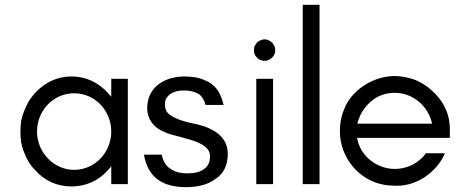

<svg xmlns="http://www.w3.org/2000/svg" viewBox="-20 -770 1921 803"><path d="M514.6 0V-440.4H445.3V-365.2C443.4 -368.2 441.4 -370.1 439.5 -372.1C436.5 -375 434.6 -377 432.6 -379.9C391.6 -424.8 340.8 -450.2 279.3 -450.2C202.1 -450.2 138.7 -408.2 98.6 -343.8C85 -317.4 74.2 -293 68.4 -263.7C66.4 -249 65.4 -234.4 65.4 -219.7C65.4 -204.1 66.4 -189.5 68.4 -174.8C74.2 -145.5 85 -120.1 98.6 -94.7C106.4 -82 115.2 -70.3 126 -59.6C166 -13.7 218.8 9.8 279.3 9.8C338.9 9.8 393.6 -14.6 432.6 -59.6C434.6 -62.5 436.5 -64.5 439.5 -67.4L445.3 -75.2V0ZM445.3 -219.7C445.3 -132.8 377 -59.6 290 -59.6C203.1 -59.6 134.8 -134.8 134.8 -219.7C134.8 -307.6 203.1 -379.9 290 -379.9C378.9 -379.9 445.3 -305.7 445.3 -219.7Z M694.3 -63.5C672.9 -75.2 661.1 -99.6 656.2 -123H582C598.6 -25.4 663.1 12.7 757.8 12.7C800.8 12.7 846.7 4.9 880.9 -21.5C918 -44.9 932.6 -83 932.6 -126C932.6 -190.4 886.7 -222.7 833 -242.2C822.3 -245.1 811.5 -248 800.8 -251C771.5 -256.8 739.3 -263.7 711.9 -277.3C704.1 -280.3 697.3 -285.2 690.4 -290C686.5 -292 683.6 -294.9 681.6 -297.9C671.9 -307.6 669.9 -321.3 669.9 -334C669.9 -343.8 671.9 -352.5 675.8 -359.4C680.7 -366.2 686.5 -373 694.3 -377.9C701.2 -382.8 710 -385.7 719.7 -388.7C728.5 -390.6 739.3 -391.6 750 -391.6C767.6 -391.6 789.1 -388.7 804.7 -379.9C819.3 -374 827.1 -361.3 834 -347.7C835.9 -342.8 837.9 -336.9 839.8 -331.1H915C910.2 -353.5 902.3 -372.1 893.6 -387.7C877.9 -411.1 861.3 -424.8 835.9 -434.6C810.5 -446.3 780.3 -450.2 752 -450.2C741.2 -450.2 730.5 -449.2 720.7 -448.2L693.4 -442.4C632.8 -423.8 595.7 -380.9 595.7 -317.4C595.7 -271.5 623 -236.3 664.1 -219.7C673.8 -214.8 683.6 -210.9 694.3 -208C705.1 -205.1 715.8 -202.1 727.5 -199.2C738.3 -196.3 749 -193.4 758.8 -190.4C793.9 -180.7 858.4 -163.1 858.4 -117.2C858.4 -92.8 850.6 -75.2 834 -63.5C818.4 -50.8 793.9 -44.9 761.7 -44.9C740.2 -44.9 711.9 -49.8 694.3 -63.5Z M1118.2 -591.8C1108.4 -599.6 1099.6 -605.5 1086.9 -605.5C1080.1 -605.5 1077.1 -604.5 1070.3 -601.6C1067.4 -600.6 1064.5 -599.6 1061.5 -597.7C1059.6 -595.7 1057.6 -593.8 1054.7 -591.8C1050.8 -586.9 1047.9 -582 1044.9 -577.1C1043 -572.3 1042 -567.4 1042 -560.5C1042 -556.6 1043 -546.9 1044.9 -543.9C1045.9 -541 1047.9 -538.1 1048.8 -536.1C1050.8 -533.2 1052.7 -531.2 1054.7 -529.3L1061.5 -522.5C1064.5 -521.5 1067.4 -519.5 1070.3 -518.6C1075.2 -516.6 1082 -515.6 1086.9 -515.6C1092.8 -515.6 1098.6 -516.6 1103.5 -519.5C1111.3 -522.5 1119.1 -529.3 1124 -536.1C1126 -538.1 1127 -541 1127.9 -543.9C1128.9 -545.9 1129.9 -548.8 1130.9 -551.8V-560.5C1130.9 -567.4 1129.9 -572.3 1127.9 -577.1C1125 -582 1122.1 -586.9 1118.2 -591.8ZM1122.1 0V-440.4H1051.8V0Z M1316.4 0V-750H1246.1V0Z M1861.3 -230.5C1861.3 -310.5 1819.3 -371.1 1755.9 -415C1743.2 -422.9 1730.5 -429.7 1717.8 -435.5C1691.4 -445.3 1658.2 -452.1 1630.9 -452.1C1543 -452.1 1448.2 -394.5 1418 -309.6C1406.2 -281.2 1401.4 -252 1401.4 -221.7C1401.4 -112.3 1479.5 -15.6 1586.9 2.9C1603.5 5.9 1622.1 6.8 1641.6 6.8C1726.6 6.8 1807.6 -51.8 1840.8 -128.9H1760.7C1753.9 -118.2 1745.1 -109.4 1735.4 -101.6C1707 -76.2 1668 -63.5 1630.9 -63.5C1555.7 -63.5 1485.4 -118.2 1473.6 -193.4H1861.3ZM1787.1 -252.9H1474.6C1476.6 -261.7 1479.5 -270.5 1483.4 -279.3C1494.1 -310.5 1526.4 -346.7 1554.7 -362.3C1577.1 -375 1602.5 -381.8 1630.9 -381.8C1707 -381.8 1771.5 -326.2 1787.1 -252.9Z"/></svg>

Font: My Font
Style: Regular
Weight: 400
Designer: Alfredo Marco Pradil
Version: Version 0.001